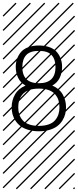

<svg xmlns="http://www.w3.org/2000/svg" viewBox="-23 -978 577 1424"><path d="M388.7 -481Q388.7 -537.6 360.1 -569.1Q331.5 -600.6 265.6 -600.6Q199.7 -600.6 171.1 -569.1Q142.6 -537.6 142.6 -481Q142.6 -360.8 265.6 -360.8Q388.7 -360.8 388.7 -481ZM265.6 -320.8Q222.7 -320.8 191.9 -309.6Q161.1 -298.3 144.3 -278.3Q127.4 -258.3 119.9 -234.9Q112.3 -211.4 112.3 -182.6Q112.3 -153.8 119.9 -130.4Q127.4 -106.9 144.3 -86.9Q161.1 -66.9 191.9 -55.7Q222.7 -44.4 265.6 -44.4Q308.1 -44.4 338.9 -55.7Q369.6 -66.9 386.2 -86.9Q402.8 -106.9 410.4 -130.4Q418 -153.8 418 -182.6Q418 -211.4 410.4 -234.9Q402.8 -258.3 386.2 -278.3Q369.6 -298.3 338.9 -309.6Q308.1 -320.8 265.6 -320.8ZM364.7 -343.3Q417.5 -321.3 442.1 -277.6Q466.8 -233.9 466.8 -182.6Q466.8 -156.7 460.7 -132.3Q454.6 -107.9 439.9 -84.2Q425.3 -60.5 402.8 -43.2Q380.4 -25.9 345.2 -15.1Q310.1 -4.4 265.6 -4.4Q221.7 -4.4 186.3 -15.1Q150.9 -25.9 128.4 -43.2Q106 -60.5 90.8 -84.2Q75.7 -107.9 69.6 -132.3Q63.5 -156.7 63.5 -182.6Q63.5 -233.9 88.4 -277.6Q113.3 -321.3 166.5 -343.3Q128.9 -364.3 111.3 -400.9Q93.8 -437.5 93.8 -481Q93.8 -512.2 102.8 -539.6Q111.8 -566.9 131.1 -590.3Q150.4 -613.8 184.8 -627.2Q219.2 -640.6 265.6 -640.6Q312 -640.6 346.4 -627.2Q380.9 -613.8 400.1 -590.3Q419.4 -566.9 428.5 -539.6Q437.5 -512.2 437.5 -481Q437.5 -437.5 419.9 -400.9Q402.3 -364.3 364.7 -343.3ZM526.9 410.6 533.7 417.5 525.4 425.8 518.6 418.9ZM526.9 304.7 533.7 311.5 419.4 425.8 412.6 418.9ZM526.9 198.7 533.7 205.6 313.5 425.8 306.6 418.9ZM526.9 92.3 533.7 99.1 207.5 425.8 200.7 418.9ZM526.9 -13.2 533.7 -6.3 101.6 425.8 94.7 418.9ZM526.9 -119.1 533.7 -112.3 3.4 418 -3.4 411.1ZM526.9 -225.6 533.7 -218.8 3.4 311.5 -3.4 304.7ZM526.9 -331.5 533.7 -324.7 3.4 205.6 -3.4 198.7ZM526.9 -438 533.7 -431.2 3.4 99.1 -3.4 92.3ZM526.9 -543.5 533.7 -536.6 3.4 -6.3 -3.4 -13.2ZM526.9 -649.4 533.7 -642.6 3.4 -112.3 -3.4 -119.1ZM526.9 -755.9 533.7 -749 3.4 -218.8 -3.4 -225.6ZM526.9 -861.8 533.7 -855 3.4 -324.7 -3.4 -331.5ZM516.6 -958 523.4 -951.2 3.4 -431.2 -3.4 -438ZM411.1 -958 418 -951.2 3.4 -536.6 -3.4 -543.5ZM305.2 -958 312 -951.2 3.4 -642.6 -3.4 -649.4ZM198.7 -958 205.6 -951.2 3.4 -749 -3.4 -755.9ZM92.3 -958 99.1 -951.2 3.4 -855 -3.4 -861.8Z"/></svg>

Font: AzarMehrMSRS2
Style: Regular
Weight: 1
Designer: Amin Abedi
Version: Version 1.00